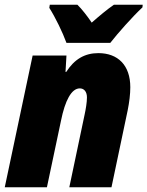

<svg xmlns="http://www.w3.org/2000/svg" viewBox="-21 -786 619 806"><path d="M258 -606H442C473 -646 536 -717 577 -755L578 -766H457C428 -746 397 -720 364 -691C348 -715 322 -749 304 -766H188L186 -753C212 -712 242 -650 258 -606ZM-1 0H176L235 -279C252 -364 279 -415 314 -415C332 -415 344 -401 344 -377C344 -356 339 -327 334 -304L270 0H447L515 -323C522 -358 526 -391 526 -420C526 -512 474 -563 392 -563C334 -563 291 -537 257 -484H254L258 -553H116Z"/></svg>

Font: Noto Sans UI SemiCondensed Black
Style: Italic
Weight: 900
Width: 4
Italic angle: -372°
Designer: Monotype Design Team
Foundry: Monotype Imaging Inc.
Version: Version 1.901